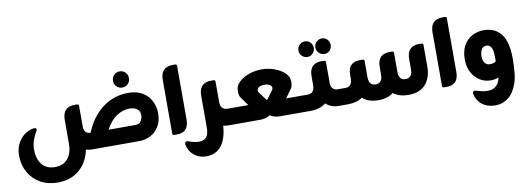

<svg xmlns="http://www.w3.org/2000/svg" viewBox="-61 -954 4238 1542"><g transform="rotate(-10 2058.5 -182.5)"><path d="M951 -447Q925 -447 905.5 -466Q886 -485 886 -513Q886 -542 905.5 -560.5Q925 -579 951 -579Q978 -579 997 -560.5Q1016 -542 1016 -513Q1016 -485 997 -466Q978 -447 951 -447ZM988 -397Q1058 -397 1104.5 -369Q1151 -341 1174.5 -294.5Q1198 -248 1198 -193Q1198 -133 1172.5 -89.5Q1147 -46 1104 -23Q1061 0 1010 0H625Q612 0 599.5 -2Q587 -4 576 -7Q555 95 485 154.5Q415 214 308 214Q228 214 167 179Q106 144 72.5 83.5Q39 23 39 -52Q39 -128 79.5 -180Q120 -232 180 -246Q191 -249 196 -249Q215 -249 215 -233Q215 -230 213 -227Q211 -224 208 -219Q195 -198 180.5 -161.5Q166 -125 166 -78Q166 -1 203.5 43.5Q241 88 308 88Q376 88 413 43.5Q450 -1 450 -78V-271Q450 -351 507 -371Q519 -375 528 -376Q537 -377 556 -377H567Q583 -377 583 -363V-196Q583 -169 592 -155.5Q601 -142 613.5 -138Q626 -134 636 -133Q667 -211 718 -270.5Q769 -330 837.5 -363.5Q906 -397 988 -397ZM783 -133H1003Q1036 -133 1049 -156.5Q1062 -180 1062 -201Q1062 -239 1037 -255Q1012 -271 980 -271Q922 -271 871.5 -237.5Q821 -204 783 -133Z M1308 0H1297Q1281 0 1281 -14V-450Q1281 -531 1338 -549Q1350 -553 1359 -554.5Q1368 -556 1387 -556H1399Q1414 -556 1414 -542V-106Q1414 -24 1357 -6Q1345 -2 1336.5 -1Q1328 0 1308 0Z M1751 -133H1789V0H1739Q1727 0 1716.5 -1.5Q1706 -3 1695 -5Q1688 103 1642 159.5Q1596 216 1515 214Q1456 212 1415 175Q1377 141 1369 89Q1368 81 1372.5 74.5Q1377 68 1385 68Q1391 68 1396 69.5Q1401 71 1405 73Q1451 89 1486 88Q1527 86 1545 62Q1563 38 1563 -15V-272Q1563 -352 1620 -372Q1632 -376 1641 -377Q1650 -378 1669 -378H1681Q1696 -378 1696 -364V-196Q1697 -169 1706.5 -155.5Q1716 -142 1728.5 -137.5Q1741 -133 1751 -133Z M1994 0H1777V-133H1923L1877 -196Q1864 -213 1861.5 -229Q1859 -245 1859 -260Q1859 -300 1891.5 -331Q1924 -362 1974 -379.5Q2024 -397 2077 -397Q2130 -397 2180 -379Q2230 -361 2262.5 -330.5Q2295 -300 2295 -260Q2295 -245 2292.5 -229Q2290 -213 2277 -196L2231 -133H2382V0H2160Q2109 0 2077 -23Q2045 0 1994 0ZM2022 -219 2074 -149Q2075 -148 2077 -148Q2079 -148 2080 -149L2132 -219Q2137 -227 2137 -236Q2137 -248 2123.5 -259.5Q2110 -271 2077 -271Q2044 -271 2030.5 -259.5Q2017 -248 2017 -236Q2017 -227 2022 -219Z M2458 -431Q2432 -431 2413.5 -449.5Q2395 -468 2395 -494Q2395 -521 2413.5 -539.5Q2432 -558 2458 -558Q2484 -558 2502 -539.5Q2520 -521 2520 -494Q2520 -468 2502 -449.5Q2484 -431 2458 -431ZM2596 -431Q2571 -431 2552 -449.5Q2533 -468 2533 -494Q2533 -521 2552 -539.5Q2571 -558 2596 -558Q2622 -558 2640 -539.5Q2658 -521 2658 -494Q2658 -468 2640 -449.5Q2622 -431 2596 -431ZM2652 -133H2689V0H2639Q2602 0 2575.5 -11.5Q2549 -23 2532 -39Q2508 -20 2476.5 -10Q2445 0 2405 0H2371V-133H2408Q2436 -133 2449.5 -150.5Q2463 -168 2463 -198V-272Q2463 -352 2520 -372Q2533 -376 2541.5 -377Q2550 -378 2569 -378H2581Q2597 -378 2597 -364V-196Q2597 -169 2606.5 -155.5Q2616 -142 2629 -137.5Q2642 -133 2652 -133Z M3365 -378H3377Q3392 -378 3392 -364V-186Q3392 -98 3345 -44Q3298 10 3205 10Q3129 10 3081 -27Q3035 10 2960 10Q2877 10 2830 -33Q2785 0 2712 0H2678V-133H2715Q2743 -133 2756.5 -150.5Q2770 -168 2770 -198V-228Q2770 -309 2827 -327Q2840 -331 2848.5 -332Q2857 -333 2876 -333H2888Q2904 -333 2904 -319V-188Q2904 -119 2959 -119Q3015 -119 3015 -188V-250Q3015 -331 3072 -349Q3084 -353 3093 -354.5Q3102 -356 3121 -356H3132Q3148 -356 3148 -342V-188Q3148 -119 3203 -119Q3259 -119 3259 -188V-272Q3259 -352 3316 -372Q3328 -376 3337 -377Q3346 -378 3365 -378Z M3508 0H3497Q3481 0 3481 -14V-450Q3481 -531 3538 -549Q3550 -553 3559 -554.5Q3568 -556 3587 -556H3599Q3614 -556 3614 -542V-106Q3614 -24 3557 -6Q3545 -2 3536.5 -1Q3528 0 3508 0Z M4056 -284Q4068 -254 4073.5 -214Q4079 -174 4079 -132Q4079 -74 4072.5 -9Q4066 56 4039 107Q4015 159 3971.5 187Q3928 215 3876 214Q3801 213 3757 169Q3725 137 3716 89Q3715 80 3720 74.5Q3725 69 3733 69Q3738 69 3743 70.5Q3748 72 3752 73Q3774 80 3794 84.5Q3814 89 3849 88Q3885 86 3909 62Q3933 38 3940 -2Q3918 6 3902.5 8Q3887 10 3877 10Q3826 10 3785.5 -16Q3745 -42 3721.5 -87.5Q3698 -133 3698 -190Q3698 -258 3723.5 -304Q3749 -350 3792 -373.5Q3835 -397 3887 -397Q3952 -397 3994 -367Q4036 -337 4056 -284ZM3890 -119Q3923 -119 3940 -133Q3940 -136 3940.5 -140.5Q3941 -145 3941 -149Q3941 -168 3940 -193.5Q3939 -219 3934 -233Q3929 -249 3917.5 -260Q3906 -271 3887 -271Q3858 -271 3846.5 -246Q3835 -221 3835 -197Q3835 -156 3851 -137.5Q3867 -119 3890 -119Z"/></g></svg>

Font: Zain Black
Style: Regular
Weight: 900
Designer: Zain,Boutros
Foundry: Mobile Telecommunications Company (Zain), 2024
Version: Version 1.50; ttfautohint (v1.8.4)